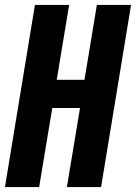

<svg xmlns="http://www.w3.org/2000/svg" viewBox="-20 -755 549 775"><path d="M0 0 121 -735H259L209 -433H321L371 -735H509L388 0H250L303 -319H191L138 0Z"/></svg>

Font: Iosevka Term Curly Heavy
Style: Italic
Weight: 900
Italic angle: -9°
Designer: Belleve Invis
Foundry: Belleve Invis
Version: Version 32.3.0